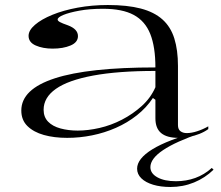

<svg xmlns="http://www.w3.org/2000/svg" viewBox="-20 -535 880 766"><path d="M410 -515Q488 -515 541.5 -501Q595 -487 628 -457.5Q661 -428 675.5 -381.5Q690 -335 690 -272V-36Q690 -19 700 -11.5Q710 -4 725 -4Q744 -4 767 -11.5Q790 -19 811 -31V-20Q796 -9 776 -1Q756 7 734.5 11Q713 15 692 15Q646 15 623 -4Q600 -23 600 -63Q600 -90 600 -103Q600 -116 600 -123Q600 -130 600 -137L590 -144Q564 -105 526 -75Q488 -45 442.5 -25Q397 -5 347.5 5Q298 15 248 15Q196 15 155 3.5Q114 -8 89.5 -32Q65 -56 65 -94Q65 -179 198.5 -222.5Q332 -266 600 -266Q600 -348 579.5 -399.5Q559 -451 513.5 -475.5Q468 -500 391 -500Q338 -500 297 -492.5Q256 -485 233 -475.5Q210 -466 210 -457Q210 -452 219 -447Q228 -442 251 -434Q291 -419 291 -391Q291 -366 261.5 -353.5Q232 -341 190 -341Q151 -341 122.5 -353.5Q94 -366 94 -392Q94 -414 119.5 -436Q145 -458 189 -476Q233 -494 290 -504.5Q347 -515 410 -515ZM600 -252Q451 -252 351.5 -233.5Q252 -215 203 -180.5Q154 -146 154 -97Q154 -68 172 -49.5Q190 -31 221.5 -22.5Q253 -14 290 -14Q331 -14 377 -24.5Q423 -35 466.5 -57.5Q510 -80 545.5 -112Q581 -144 600 -187ZM781 -4Q681 30 630.5 64Q580 98 580 132Q580 157 608 172.5Q636 188 682 188Q723 188 759 175Q795 162 825 135L832 142Q798 175 754 193Q710 211 660 211Q621 211 591 202Q561 193 544 176.5Q527 160 527 138Q527 98 588 60.5Q649 23 771 -10Z"/></svg>

Font: Kalnia SemiExpanded Light
Style: Regular
Weight: 300
Width: 6
Designer: Frida Medrano
Foundry: Frida Medrano
Version: Version 1.105